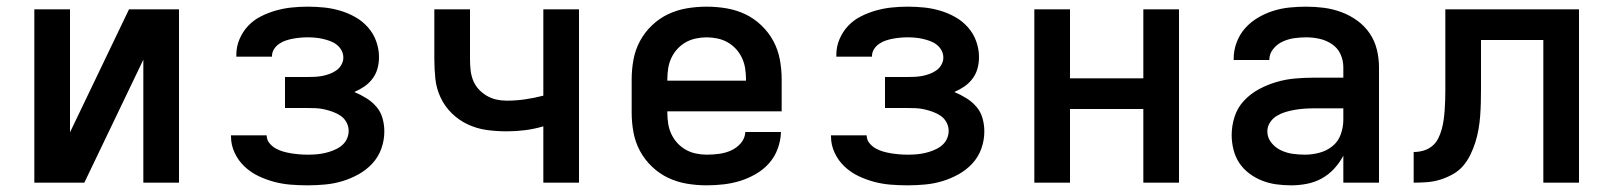

<svg xmlns="http://www.w3.org/2000/svg" viewBox="-20 -548 4840 576"><path d="M83 0V-520H190V-151L367 -520H517V0H410V-369L233 0Z M903 8Q878 8 852.5 6Q827 4 802.5 -2.5Q778 -9 755 -20Q732 -31 713.5 -48.5Q695 -66 684 -89.5Q673 -113 673 -138V-142H780Q780 -129 788 -119Q796 -109 806.5 -103Q817 -97 829 -93.5Q841 -90 853.5 -88Q866 -86 878.5 -85Q891 -84 903 -84Q916 -84 929 -85Q942 -86 955 -89Q968 -92 980.5 -97Q993 -102 1003.5 -110Q1014 -118 1020 -130Q1026 -142 1026 -155Q1026 -169 1019.5 -181Q1013 -193 1002 -200.5Q991 -208 978.5 -212.5Q966 -217 953 -220Q940 -223 926.5 -223.5Q913 -224 900 -224H835V-317H900Q912 -317 923.5 -317.5Q935 -318 946 -320Q957 -322 968 -326Q979 -330 988.5 -336.5Q998 -343 1004 -353.5Q1010 -364 1010 -375Q1010 -387 1004.5 -397Q999 -407 990 -414Q981 -421 970 -425Q959 -429 948 -431.5Q937 -434 925.5 -435Q914 -436 903 -436Q892 -436 881 -435Q870 -434 859 -432Q848 -430 837.5 -426.5Q827 -423 817.5 -416.5Q808 -410 802 -400.5Q796 -391 796 -380V-378H689V-384Q689 -408 698.5 -430.5Q708 -453 724.5 -470.5Q741 -488 763 -499Q785 -510 808 -516.5Q831 -523 855 -525.5Q879 -528 903 -528Q928 -528 952.5 -525.5Q977 -523 1000.5 -516Q1024 -509 1045.5 -497Q1067 -485 1083.5 -466.5Q1100 -448 1108.5 -424.5Q1117 -401 1117 -377Q1117 -359 1112.5 -342.5Q1108 -326 1097.5 -312Q1087 -298 1073 -288.5Q1059 -279 1043 -272Q1062 -264 1079 -253.5Q1096 -243 1109 -228Q1122 -213 1127.5 -193.5Q1133 -174 1133 -154Q1133 -127 1124 -102Q1115 -77 1097 -57.5Q1079 -38 1055.5 -25Q1032 -12 1007 -4.5Q982 3 955.5 5.5Q929 8 903 8Z M1610 0V-169Q1583 -161 1555.5 -157.5Q1528 -154 1500 -154Q1470 -154 1440.5 -158Q1411 -162 1384 -174.5Q1357 -187 1335.5 -208Q1314 -229 1301.5 -256Q1289 -283 1286 -312.5Q1283 -342 1283 -372V-520H1390V-372Q1390 -356 1391.5 -340Q1393 -324 1398.5 -309Q1404 -294 1414.5 -282Q1425 -270 1439 -261.5Q1453 -253 1468.5 -249.5Q1484 -246 1500 -246Q1528 -246 1555.5 -250Q1583 -254 1610 -261V-520H1717V0Z M2100 8Q2070 8 2040.5 3Q2011 -2 1984.5 -14.5Q1958 -27 1936 -48Q1914 -69 1900 -95Q1886 -121 1880.5 -150.5Q1875 -180 1875 -210V-310Q1875 -340 1880.5 -369.5Q1886 -399 1900 -425Q1914 -451 1936 -472Q1958 -493 1984.5 -505.5Q2011 -518 2040.5 -523Q2070 -528 2100 -528Q2130 -528 2159.5 -523Q2189 -518 2215.5 -505.5Q2242 -493 2264 -472Q2286 -451 2300 -425Q2314 -399 2319.5 -369.5Q2325 -340 2325 -310V-214H1982V-210Q1982 -194 1984.5 -177.5Q1987 -161 1994 -146Q2001 -131 2012 -119Q2023 -107 2037 -99Q2051 -91 2067.5 -87.5Q2084 -84 2100 -84Q2119 -84 2137.5 -86.5Q2156 -89 2173 -96.5Q2190 -104 2202.5 -118.5Q2215 -133 2216 -152H2323Q2322 -126 2313 -101.5Q2304 -77 2287 -58Q2270 -39 2247.5 -26Q2225 -13 2201 -5.5Q2177 2 2151.5 5Q2126 8 2100 8ZM1982 -306H2218V-310Q2218 -326 2215.5 -342.5Q2213 -359 2206 -374Q2199 -389 2188 -401Q2177 -413 2163 -421Q2149 -429 2132.5 -432.5Q2116 -436 2100 -436Q2084 -436 2067.5 -432.5Q2051 -429 2037 -421Q2023 -413 2012 -401Q2001 -389 1994 -374Q1987 -359 1984.5 -342.5Q1982 -326 1982 -310Z M2703 8Q2678 8 2652.5 6Q2627 4 2602.5 -2.5Q2578 -9 2555 -20Q2532 -31 2513.5 -48.5Q2495 -66 2484 -89.5Q2473 -113 2473 -138V-142H2580Q2580 -129 2588 -119Q2596 -109 2606.5 -103Q2617 -97 2629 -93.5Q2641 -90 2653.5 -88Q2666 -86 2678.5 -85Q2691 -84 2703 -84Q2716 -84 2729 -85Q2742 -86 2755 -89Q2768 -92 2780.5 -97Q2793 -102 2803.5 -110Q2814 -118 2820 -130Q2826 -142 2826 -155Q2826 -169 2819.5 -181Q2813 -193 2802 -200.5Q2791 -208 2778.5 -212.5Q2766 -217 2753 -220Q2740 -223 2726.5 -223.5Q2713 -224 2700 -224H2635V-317H2700Q2712 -317 2723.5 -317.5Q2735 -318 2746 -320Q2757 -322 2768 -326Q2779 -330 2788.5 -336.5Q2798 -343 2804 -353.5Q2810 -364 2810 -375Q2810 -387 2804.5 -397Q2799 -407 2790 -414Q2781 -421 2770 -425Q2759 -429 2748 -431.5Q2737 -434 2725.5 -435Q2714 -436 2703 -436Q2692 -436 2681 -435Q2670 -434 2659 -432Q2648 -430 2637.5 -426.5Q2627 -423 2617.5 -416.5Q2608 -410 2602 -400.5Q2596 -391 2596 -380V-378H2489V-384Q2489 -408 2498.5 -430.5Q2508 -453 2524.5 -470.5Q2541 -488 2563 -499Q2585 -510 2608 -516.5Q2631 -523 2655 -525.5Q2679 -528 2703 -528Q2728 -528 2752.5 -525.5Q2777 -523 2800.5 -516Q2824 -509 2845.5 -497Q2867 -485 2883.5 -466.5Q2900 -448 2908.5 -424.5Q2917 -401 2917 -377Q2917 -359 2912.5 -342.5Q2908 -326 2897.5 -312Q2887 -298 2873 -288.5Q2859 -279 2843 -272Q2862 -264 2879 -253.5Q2896 -243 2909 -228Q2922 -213 2927.5 -193.5Q2933 -174 2933 -154Q2933 -127 2924 -102Q2915 -77 2897 -57.5Q2879 -38 2855.5 -25Q2832 -12 2807 -4.5Q2782 3 2755.5 5.5Q2729 8 2703 8Z M3083 0V-520H3190V-313H3410V-520H3517V0H3410V-221H3190V0Z M3853 8Q3831 8 3809 5Q3787 2 3766.5 -6Q3746 -14 3728 -27.5Q3710 -41 3698 -59Q3686 -77 3680.5 -99Q3675 -121 3675 -143Q3675 -171 3684 -198.5Q3693 -226 3712.5 -246.5Q3732 -267 3757 -280.5Q3782 -294 3809.5 -302Q3837 -310 3865 -312.5Q3893 -315 3922 -315H4010V-346Q4010 -367 4001.5 -385.5Q3993 -404 3976 -415.5Q3959 -427 3939 -431.5Q3919 -436 3899 -436Q3881 -436 3863 -433.5Q3845 -431 3828.5 -423.5Q3812 -416 3800 -401.5Q3788 -387 3788 -369V-368H3681V-372Q3681 -397 3690 -421Q3699 -445 3715.5 -463.5Q3732 -482 3754 -495Q3776 -508 3800 -515.5Q3824 -523 3849 -525.5Q3874 -528 3899 -528Q3926 -528 3952.5 -524.5Q3979 -521 4004.5 -511.5Q4030 -502 4052 -486Q4074 -470 4089 -448Q4104 -426 4110.5 -399.5Q4117 -373 4117 -346V0H4010V-81Q3999 -60 3982.5 -42Q3966 -24 3945 -12.5Q3924 -1 3900.5 3.5Q3877 8 3853 8ZM3895 -84Q3917 -84 3939 -90Q3961 -96 3978 -110Q3995 -124 4002.5 -145.5Q4010 -167 4010 -189V-223H3922Q3907 -223 3893 -222Q3879 -221 3864.5 -218.5Q3850 -216 3836.5 -212Q3823 -208 3810.5 -200.5Q3798 -193 3790 -180.5Q3782 -168 3782 -154Q3782 -135 3794 -120Q3806 -105 3823 -97Q3840 -89 3858.5 -86.5Q3877 -84 3895 -84Z M4221 0V-92Q4236 -92 4250 -96Q4264 -100 4275.5 -109Q4287 -118 4294 -131.5Q4301 -145 4305 -159.5Q4309 -174 4311 -188.5Q4313 -203 4314 -217.5Q4315 -232 4315.5 -247Q4316 -262 4316 -277V-520H4717V0H4610V-428H4423V-281Q4423 -261 4422.5 -240.5Q4422 -220 4420.5 -200Q4419 -180 4415.5 -160Q4412 -140 4406 -121Q4400 -102 4391 -83.5Q4382 -65 4369 -50Q4356 -35 4338 -25Q4320 -15 4300.5 -9Q4281 -3 4261 -1.5Q4241 0 4221 0Z"/></svg>

Font: Iosevka Aile Semibold
Style: Regular
Weight: 600
Designer: Belleve Invis
Foundry: Belleve Invis
Version: Version 31.1.0; ttfautohint (v1.8.4)